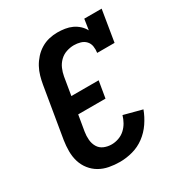

<svg xmlns="http://www.w3.org/2000/svg" viewBox="-175 -870 950 1005"><g transform="rotate(-30 300.0 -367.5)"><path d="M261 8Q228 8 196.5 2Q165 -4 139 -19Q113 -34 94 -58Q75 -82 66 -111.5Q57 -141 57 -173.5Q57 -206 62 -238L113 -543Q117 -567 124 -592Q131 -617 143.5 -640Q156 -663 174 -683Q192 -703 215 -717Q238 -731 263.5 -737Q289 -743 314 -743Q337 -743 359.5 -739.5Q382 -736 401.5 -727Q421 -718 437 -703.5Q453 -689 463 -670L473 -735H578L547 -546H442Q445 -566 442 -585Q439 -604 426.5 -617.5Q414 -631 395 -636.5Q376 -642 356 -642Q334 -642 311 -634.5Q288 -627 270.5 -610Q253 -593 243.5 -571Q234 -549 230 -526L212 -418H377L360 -317H195L179 -222Q175 -198 177 -174Q179 -150 190.5 -130.5Q202 -111 223.5 -102Q245 -93 269 -93Q290 -93 311.5 -100.5Q333 -108 349.5 -123Q366 -138 377 -157.5Q388 -177 394 -198L504 -169Q490 -131 466.5 -96.5Q443 -62 410 -37.5Q377 -13 338 -2.5Q299 8 261 8Z"/></g></svg>

Font: Iosevka HT Extended
Style: Bold Italic
Weight: 700
Width: 7
Italic angle: -9°
Monospace: yes
Designer: Belleve Invis
Foundry: Belleve Invis
Version: Version 32.3.0; ttfautohint (v1.8.4)